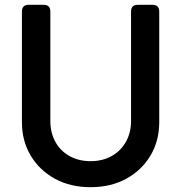

<svg xmlns="http://www.w3.org/2000/svg" viewBox="-20 -765 752 797"><path d="M356 12Q272 12 208 -23Q144 -58 107.5 -119Q71 -180 71 -258V-717Q71 -745 99 -745H161Q189 -745 189 -717V-263Q189 -214 210 -176Q231 -138 269 -117Q307 -96 356 -96Q405 -96 443 -117Q481 -138 502.5 -176Q524 -214 524 -263V-717Q524 -745 552 -745H613Q641 -745 641 -717V-258Q641 -180 604.5 -119Q568 -58 504 -23Q440 12 356 12Z"/></svg>

Font: Pitagon Sans Text SemiBold
Style: Regular
Weight: 600
Designer: Travis Tran
Foundry: Pitagon
Version: Version 1.001; ttfautohint (v1.8.4.7-5d5b);gftools[0.9.26]